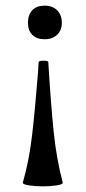

<svg xmlns="http://www.w3.org/2000/svg" viewBox="-20 -385 303 680"><path d="M199 -304Q199 -278 182.5 -262Q166 -246 138 -246Q110 -246 94.5 -261.5Q79 -277 79 -304Q79 -333 94.5 -349Q110 -365 138 -365Q166 -365 182.5 -348.5Q199 -332 199 -304ZM132 275Q106 275 82.5 271.5Q59 268 61 261Q83 185 93.5 95Q104 5 115 -133Q115 -143 117 -165Q117 -170 134 -170Q151 -170 151 -165Q160 -17 170 80.5Q180 178 202 261Q204 268 181 271.5Q158 275 132 275Z"/></svg>

Font: Cormorant Upright
Style: Bold
Weight: 700
Designer: Christian Thalmann (Catharsis Fonts)
Foundry: Catharsis Fonts
Version: Version 3.302